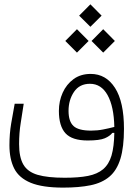

<svg xmlns="http://www.w3.org/2000/svg" viewBox="-20 -670 626 893"><path d="M273.9 202.6Q177.7 202.6 123 180.2Q68.4 157.7 46.1 113.8Q23.9 69.8 23.9 5.4Q23.9 -48.3 32 -95.7Q40 -143.1 48.3 -187.5H90.3Q84 -145 76.4 -98.4Q68.8 -51.8 68.8 0.5Q68.8 61 88.6 95.2Q108.4 129.4 154.8 143.1Q201.2 156.7 280.8 156.7Q345.7 156.7 389.2 148.2Q432.6 139.6 459.5 117.2Q486.8 93.8 498.8 53Q510.7 12.2 511.7 -52.2L502.4 -51.8Q491.2 -37.1 467.3 -26.9Q443.4 -16.6 387.7 -16.6Q315.4 -16.6 284.7 -50Q253.9 -83.5 253.9 -154.3Q253.9 -199.7 271.5 -238.8Q289.1 -277.8 322 -302Q355 -326.2 401.9 -326.2Q473.1 -326.2 514.9 -261.2Q556.6 -196.3 556.6 -70.8Q556.6 14.6 540 68.6Q523.4 122.6 489 151.6Q454.6 180.7 401.1 191.7Q347.7 202.6 273.9 202.6ZM511.7 -79.6Q509.8 -174.3 480.5 -227.3Q451.2 -280.3 398.4 -280.3Q349.6 -280.3 324.2 -242.7Q298.8 -205.1 298.8 -154.3Q298.8 -105.5 321.8 -84Q344.7 -62.5 403.8 -62.5Q433.1 -62.5 460.2 -67.9Q487.3 -73.2 511.7 -79.6ZM337.9 -425.3 283.7 -479.5 337.9 -534.2 392.1 -479.5ZM460 -425.3 405.8 -479.5 460 -534.2 514.2 -479.5ZM400.4 -545.4 348.1 -597.2 400.4 -649.9 452.6 -597.2Z"/></svg>

Font: Cascadia Mono NF ExtraLight
Style: Regular
Weight: 200
Monospace: yes
Designer: Aaron Bell
Foundry: Saja Typeworks
Version: Version 2404.023; ttfautohint (v1.8.4)